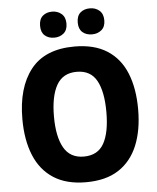

<svg xmlns="http://www.w3.org/2000/svg" viewBox="-61 -975 849 1036"><g transform="rotate(-5 363.5 -456.5)"><path d="M677 -358Q677 -245 643 -162.5Q609 -80 540 -35Q471 10 363 10Q257 10 187.5 -35Q118 -80 84 -163Q50 -246 50 -359Q50 -530 127 -627.5Q204 -725 364 -725Q471 -725 540.5 -680.5Q610 -636 643.5 -553.5Q677 -471 677 -358ZM221 -358Q221 -249 255 -189Q289 -129 363 -129Q439 -129 472 -188Q505 -247 505 -358Q505 -469 472 -528.5Q439 -588 364 -588Q289 -588 255 -528Q221 -468 221 -358ZM189 -852Q189 -888 209 -905.5Q229 -923 260 -923Q290 -923 311 -905Q332 -887 332 -852Q332 -817 311 -799.5Q290 -782 260 -782Q229 -782 209 -799.5Q189 -817 189 -852ZM393 -852Q393 -888 413 -905.5Q433 -923 465 -923Q495 -923 516 -905Q537 -887 537 -852Q537 -817 516 -799.5Q495 -782 465 -782Q433 -782 413 -799.5Q393 -817 393 -852Z"/></g></svg>

Font: Noto Sans Ethiopic SemiCondensed ExtraBold
Style: Regular
Weight: 800
Width: 4
Designer: Monotype Design Team
Foundry: Monotype Imaging Inc.
Version: Version 2.102; ttfautohint (v1.8.4.7-5d5b)